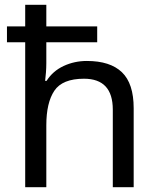

<svg xmlns="http://www.w3.org/2000/svg" viewBox="-20 -780 658 800"><path d="M173 -760V-670H385V-604H173V-517Q173 -498 171.5 -478.5Q170 -459 168 -443H174Q200 -484 245 -505Q290 -526 342 -526Q439 -526 488 -479Q537 -432 537 -329V0H450V-323Q450 -452 330 -452Q240 -452 206.5 -402Q173 -352 173 -258V0H85V-604H9V-670H85V-760Z"/></svg>

Font: Noto Sans Syloti Nagri
Style: Regular
Weight: 400
Designer: Monotype Design Team
Foundry: Monotype Imaging Inc.
Version: Version 2.003; ttfautohint (v1.8.4.7-5d5b)